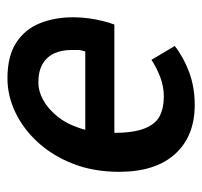

<svg xmlns="http://www.w3.org/2000/svg" viewBox="-34 -510 555 528"><g transform="rotate(90 244.0 -245.5)"><path d="M195 12Q134 12 97 -12Q60 -36 43.5 -77Q27 -118 27 -169Q27 -192 30 -212.5Q33 -233 37.5 -251Q42 -269 47 -282H374L365 -202H121Q117 -190 117 -182.5Q117 -175 117 -163Q117 -139 125.5 -118.5Q134 -98 154 -85.5Q174 -73 207 -73Q230 -73 254 -86Q278 -99 299 -124.5Q320 -150 332.5 -188.5Q345 -227 345 -277Q345 -334 333 -364.5Q321 -395 299 -406.5Q277 -418 245 -418Q218 -418 192.5 -408.5Q167 -399 144 -384L106 -448Q136 -472 177.5 -487.5Q219 -503 268 -503Q354 -503 403 -449Q452 -395 452 -295Q452 -226 430.5 -170Q409 -114 372 -73Q335 -32 289 -10Q243 12 195 12Z"/></g></svg>

Font: Source Sans 3 ExtraLight SemiBold
Style: Italic
Weight: 600
Italic angle: -11°
Version: Version 3.052;hotconv 1.1.0;makeotfexe 2.6.0